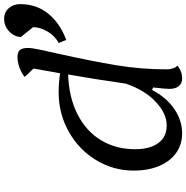

<svg xmlns="http://www.w3.org/2000/svg" viewBox="-6 -874 905 933"><g transform="rotate(-90 446.5 -407.5)"><path d="M594 2Q567 25 531 25Q508 25 494.5 9Q481 -7 481 -38Q481 -53 488 -116L476 -121Q439 -51 383.5 -13Q328 25 265 25Q211 25 170 -4Q129 -33 106.5 -86.5Q84 -140 84 -210Q84 -309 135 -393Q186 -477 273.5 -526Q361 -575 464 -575Q513 -575 557 -568L580 -697L539 -740Q558 -756 585.5 -765.5Q613 -775 636 -775Q660 -775 670 -763.5Q680 -752 680 -724Q680 -706 671.5 -665.5Q663 -625 652 -577Q617 -420 596.5 -298Q576 -176 576 -47Q576 -35 581 -19.5Q586 -4 594 2ZM551 -529Q439 -525 357 -483Q275 -441 231.5 -369Q188 -297 188 -204Q188 -131 218 -90.5Q248 -50 303 -50Q362 -50 418.5 -103.5Q475 -157 506 -247V-245Q529 -404 551 -529ZM821 -840Q854 -840 873.5 -817Q893 -794 893 -762Q893 -683 847 -626Q801 -569 719 -538L704 -575Q739 -593 760 -629.5Q781 -666 781 -699L733 -759Q735 -792 761 -816Q787 -840 821 -840Z"/></g></svg>

Font: Lemonada Light
Style: Regular
Weight: 300
Designer: Mohamed Gaber (Arabic) Eduardo Tunni (Latin)
Foundry: Kief Type Foundry
Version: Version 3.006